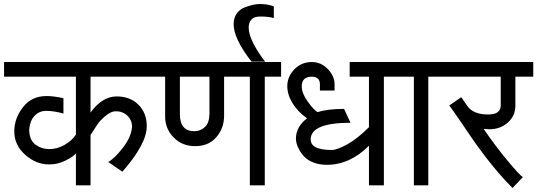

<svg xmlns="http://www.w3.org/2000/svg" viewBox="-30 -921 2669 954"><path d="M215.8 -180.2Q252.9 -180.2 289.1 -200.2Q325.7 -220.2 347.2 -252V-540H-9.8V-612.8H758.8V-540H419.9V-361.8Q478 -441.9 549.8 -441.9Q616.2 -441.9 657.7 -400.9Q699.2 -359.9 699.2 -293.9Q699.2 -206.1 578.1 -67.9L507.8 -116.2Q539.6 -133.8 581.1 -187.5Q623 -242.2 626 -291Q626 -324.2 603 -346.2Q580.1 -368.2 544.9 -368.2Q521.5 -368.2 493.7 -344.7Q466.8 -322.3 452.6 -300.8Q434.6 -273.9 419.9 -250V0H347.2V-158.2Q331.1 -140.6 293 -122.1Q256.3 -104 213.9 -104Q148.9 -104 95.2 -151.9Q41 -200.2 41 -268.1Q41 -333 84 -388.2Q127 -443.8 201.2 -443.8Q237.3 -443.8 285.2 -433.1V-356.9Q238.3 -370.1 199.2 -370.1Q164.1 -370.1 140.6 -344.2Q117.7 -318.8 115.2 -276.9Q115.2 -225.6 146 -202.6Q176.3 -180.2 215.8 -180.2Z M935.5 -269Q965.3 -269 987.8 -289.6Q1010.7 -310.1 1010.7 -358.9V-540H863.8V-355Q863.8 -269 935.5 -269ZM1366.7 -540H1285.6V0H1211.4V-540H1083.5V-347.2Q1083.5 -283.7 1044.9 -239.3Q1006.3 -194.8 939.5 -194.8Q875.5 -194.8 833 -237.8Q790.5 -281.2 790.5 -341.8V-540H738.8V-612.8H1366.7Z M1219.7 -614.7Q1130.9 -729 1130.9 -800.8Q1130.9 -832.5 1146.5 -854Q1162.6 -876 1187 -884.8Q1212.4 -894 1229 -897.5Q1245.6 -900.9 1260.7 -900.9Q1302.7 -900.9 1330.6 -889.2V-831.1Q1305.7 -838.9 1262.7 -838.9Q1233.4 -838.9 1219.7 -824.2Q1205.6 -809.1 1205.6 -784.2Q1205.6 -751.5 1228 -707Q1252.4 -658.7 1287.6 -614.7Z M1618.7 -175.8Q1644.5 -175.8 1695.8 -204.1Q1745.6 -231.4 1803.2 -289.1V-540H1707.5V-612.8H1959.5V-540H1877.4V0H1803.2V-196.8Q1708.5 -102.1 1594.2 -102.1Q1558.1 -102.1 1529.3 -112.8Q1501 -123.5 1484.4 -140.1Q1467.8 -156.7 1458 -174.8Q1447.3 -194.3 1443.8 -208Q1440.4 -221.2 1440.4 -231.9Q1440.4 -291 1495.6 -333Q1449.7 -366.2 1423.8 -407.7Q1397.5 -450.2 1397.5 -493.2Q1397.5 -540.5 1433.1 -577.1Q1468.3 -612.8 1519.5 -612.8Q1565.4 -612.8 1599.1 -577.6Q1632.3 -543 1632.3 -502V-471.2H1559.6V-502Q1559.6 -539.6 1519.5 -540Q1469.7 -540 1469.2 -492.2Q1469.2 -458 1498.5 -417Q1528.8 -374.5 1548.3 -363.8Q1597.2 -379.9 1679.7 -379.9L1711.4 -311Q1513.7 -311 1513.7 -228Q1513.7 -175.8 1618.7 -175.8Z M2185.1 -540H2098.1V0H2026.4V-540H1939.5V-612.8H2185.1Z M2530.8 -396Q2530.8 -345.2 2493.2 -312Q2455.6 -278.8 2401.9 -278.8Q2390.6 -278.8 2373 -280.8Q2432.1 -194.3 2491.2 -123.5Q2552.7 -49.3 2567.9 -41L2516.6 13.2Q2514.2 10.7 2481.9 -22.9Q2467.8 -37.6 2448.2 -60.5Q2439.5 -70.8 2419.9 -94.2Q2406.2 -110.4 2389.2 -132.8Q2381.3 -142.6 2371.8 -155.8Q2362.3 -168.9 2360.4 -171.4Q2344.7 -191.4 2326.2 -218.3Q2316.9 -231.4 2305.4 -248.3Q2293.9 -265.1 2292 -268.1Q2290 -270.5 2276.4 -291Q2262.7 -311.5 2250 -329.6Q2239.3 -345.2 2223.4 -367.7Q2207.5 -390.1 2202.6 -397L2261.7 -438L2293 -393.1Q2322.3 -352.1 2396 -352.1Q2458 -352.1 2458 -397.9V-540H2165V-612.8H2619.6V-540H2530.8Z"/></svg>

Font: Miedinger*
Style: Book
Weight: 400
Version: Version 001.000